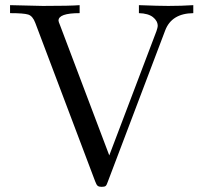

<svg xmlns="http://www.w3.org/2000/svg" viewBox="-20 -703 790 745"><path d="M19 -652V-683Q127 -680 146 -680Q253 -680 289 -683V-652Q207 -652 207 -623Q207 -619 213 -605L404 -100L587 -582Q592 -597 592 -602Q592 -622 573.5 -636.5Q555 -651 519 -652V-683Q597 -680 633 -680Q684 -680 730 -683V-652Q646 -651 621 -585L398 3Q394 15 390 18.5Q386 22 374 22Q364 22 359 18Q354 14 349 0L117 -614Q107 -641 89.5 -646.5Q72 -652 19 -652Z"/></svg>

Font: CMU Serif
Style: Roman
Weight: 500
Version: Version 0.7.0